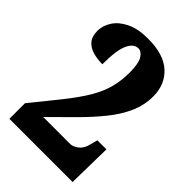

<svg xmlns="http://www.w3.org/2000/svg" viewBox="-216 -811 898 898"><g transform="rotate(45 233.0 -362.0)"><path d="M22 0V-103L130 -237Q183 -303 213 -354Q243 -405 255 -452Q267 -499 267 -549Q267 -611 251.5 -635.5Q236 -660 216 -660Q185 -660 167 -620Q149 -580 149 -488Q116 -488 87 -496Q58 -504 40 -524.5Q22 -545 22 -582Q22 -617 43 -649.5Q64 -682 107 -703Q150 -724 216 -724Q320 -724 372 -676Q424 -628 424 -550Q424 -492 400.5 -439Q377 -386 335.5 -334.5Q294 -283 240 -229L128 -118H307Q324 -118 345.5 -134Q367 -150 375 -185L384 -220H444L440 0Z"/></g></svg>

Font: Noto Serif Lao ExtraCondensed Black
Style: Regular
Weight: 900
Width: 2
Designer: Monotype Design Team
Foundry: Monotype Imaging Inc.
Version: Version 2.003; ttfautohint (v1.8.4.7-5d5b)